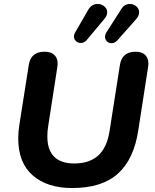

<svg xmlns="http://www.w3.org/2000/svg" viewBox="-20 -939 781 969"><path d="M72 -241Q72 -274 78 -311L125 -610Q135 -678 205 -678Q237 -678 254 -662Q271 -646 271 -617Q271 -612 269 -598L223 -301Q219 -277 219 -250Q219 -183 253 -148.5Q287 -114 355 -114Q431 -114 475.5 -154Q520 -194 533 -278L585 -610Q595 -678 665 -678Q696 -678 712.5 -662Q729 -646 729 -617Q729 -612 727 -598L678 -282Q656 -136 575.5 -63Q495 10 344 10Q219 10 145.5 -53.5Q72 -117 72 -241ZM388 -722Q374 -722 363.5 -731.5Q353 -741 353 -755Q353 -763 358 -773L425 -889Q442 -919 473 -919Q492 -919 506.5 -907Q521 -895 521 -877Q521 -861 508 -845L417 -736Q404 -722 388 -722ZM543 -721Q529 -721 519.5 -730.5Q510 -740 510 -754Q510 -764 516 -774L592 -893Q608 -919 636 -919Q654 -919 668 -907Q682 -895 682 -877Q682 -858 666 -841L572 -735Q559 -721 543 -721Z"/></svg>

Font: SN Pro Bold
Style: Bold Italic
Weight: 700
Italic angle: -9°
Designer: Tobias Whetton
Foundry: Supernotes
Version: Version 1.003